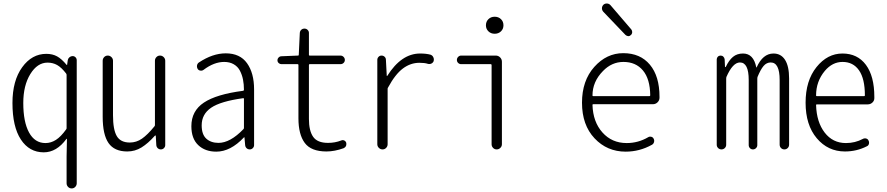

<svg xmlns="http://www.w3.org/2000/svg" viewBox="-20 -849 5040 1091"><path d="M358.4 192.4V40L360.4 -59.6Q360.4 -60.5 359.4 -60.5Q358.4 -60.5 357.4 -59.6Q301.8 16.6 228.5 16.6Q146.5 16.6 98.6 -56.2Q50.8 -128.9 50.8 -263.7Q50.8 -390.6 106 -466.8Q161.1 -543 243.2 -543Q278.3 -543 304.2 -528.8Q330.1 -514.6 358.4 -480.5Q359.4 -479.5 360.4 -479.5Q361.3 -479.5 361.3 -480.5L365.2 -507.8Q367.2 -517.6 375 -523.9Q382.8 -530.3 392.6 -530.3Q402.3 -530.3 409.2 -523.4Q416 -516.6 416 -506.8V192.4Q416 204.1 407.7 212.9Q399.4 221.7 387.2 221.7Q375 221.7 366.7 212.9Q358.4 204.1 358.4 192.4ZM238.3 -36.1Q269.5 -36.1 297.9 -54.2Q326.2 -72.3 355.5 -113.3Q358.4 -116.2 358.4 -121.1V-422.9Q358.4 -427.7 355.5 -431.6Q329.1 -465.8 304.7 -479.5Q280.3 -493.2 250 -493.2Q192.4 -493.2 152.3 -428.2Q112.3 -363.3 112.3 -263.7Q112.3 -156.2 145 -96.2Q177.7 -36.1 238.3 -36.1Z M703.1 11.7Q629.9 11.7 596.7 -36.1Q563.5 -84 563.5 -185.5V-503.9Q563.5 -515.6 571.8 -524.4Q580.1 -533.2 592.3 -533.2Q604.5 -533.2 613.3 -524.4Q622.1 -515.6 622.1 -503.9V-194.3Q622.1 -112.3 643.6 -75.7Q665 -39.1 717.8 -39.1Q754.9 -39.1 786.6 -61Q818.4 -83 857.4 -130.9Q860.4 -133.8 860.4 -138.7V-503.9Q860.4 -515.6 868.7 -524.4Q877 -533.2 889.2 -533.2Q901.4 -533.2 910.2 -524.4Q918.9 -515.6 918.9 -503.9V-24.4Q918.9 -14.6 911.6 -7.3Q904.3 0 894 0Q883.8 0 876.5 -6.8Q869.1 -13.7 868.2 -24.4L865.2 -77.1Q865.2 -79.1 863.3 -79.1Q861.3 -79.1 859.4 -77.1Q821.3 -34.2 784.2 -11.2Q747.1 11.7 703.1 11.7Z M1209 12.7Q1145.5 12.7 1106.4 -24.4Q1067.4 -61.5 1067.4 -131.8Q1067.4 -218.8 1138.7 -266.1Q1210 -313.5 1361.3 -333Q1366.2 -334 1366.2 -338.9Q1366.2 -370.1 1360.8 -397Q1355.5 -423.8 1343.3 -447.3Q1331.1 -470.7 1308.1 -483.9Q1285.2 -497.1 1253.9 -497.1Q1196.3 -497.1 1136.7 -452.1Q1128.9 -446.3 1118.7 -447.8Q1108.4 -449.2 1103.5 -457Q1097.7 -466.8 1099.6 -477.5Q1101.6 -488.3 1110.4 -494.1Q1188.5 -545.9 1262.7 -545.9Q1343.8 -545.9 1383.8 -489.7Q1423.8 -433.6 1423.8 -340.8V-24.4Q1423.8 -14.6 1416.5 -7.3Q1409.2 0 1399.4 0Q1388.7 0 1381.3 -6.8Q1374 -13.7 1373 -24.4L1369.1 -68.4Q1369.1 -69.3 1368.2 -69.3Q1367.2 -69.3 1366.2 -68.4Q1290 12.7 1209 12.7ZM1221.7 -37.1Q1288.1 -37.1 1363.3 -115.2Q1366.2 -118.2 1366.2 -122.1V-288.1Q1366.2 -291 1362.3 -291Q1362.3 -291 1361.3 -291Q1233.4 -273.4 1179.7 -236.8Q1126 -200.2 1126 -136.7Q1126 -85 1152.3 -61Q1178.7 -37.1 1221.7 -37.1Z M1835 11.7Q1748 11.7 1711.9 -36.6Q1675.8 -85 1675.8 -176.8V-479.5Q1675.8 -484.4 1671.9 -484.4H1579.1Q1570.3 -484.4 1563.5 -490.7Q1556.6 -497.1 1556.6 -506.3Q1556.6 -515.6 1563.5 -522.5Q1570.3 -529.3 1579.1 -529.3L1673.8 -533.2Q1677.7 -533.2 1677.7 -537.1L1683.6 -662.1Q1684.6 -672.9 1691.9 -679.7Q1699.2 -686.5 1710 -686.5Q1720.7 -686.5 1728 -679.2Q1735.4 -671.9 1735.4 -662.1V-537.1Q1735.4 -533.2 1739.3 -533.2H1914.1Q1924.8 -533.2 1932.1 -525.9Q1939.5 -518.6 1939.5 -508.3Q1939.5 -498 1932.1 -491.2Q1924.8 -484.4 1914.1 -484.4H1739.3Q1735.4 -484.4 1735.4 -479.5V-172.9Q1735.4 -106.4 1759.3 -71.8Q1783.2 -37.1 1843.8 -37.1Q1883.8 -37.1 1918.9 -50.8Q1927.7 -54.7 1936 -50.8Q1944.3 -46.9 1947.3 -38.1Q1948.2 -34.2 1948.2 -30.3Q1948.2 -25.4 1946.3 -19.5Q1941.4 -10.7 1932.6 -6.8Q1880.9 11.7 1835 11.7Z M2124 -29.3V-508.8Q2124 -518.6 2130.9 -525.9Q2137.7 -533.2 2147.9 -533.2Q2158.2 -533.2 2165.5 -526.4Q2172.9 -519.5 2172.9 -508.8L2177.7 -418Q2177.7 -417 2178.7 -417Q2179.7 -417 2180.7 -418Q2260.7 -544.9 2367.2 -544.9Q2402.3 -544.9 2426.8 -538.1Q2437.5 -534.2 2442.4 -523.4Q2445.3 -517.6 2445.3 -510.7Q2445.3 -506.8 2444.3 -502Q2440.4 -492.2 2431.2 -487.8Q2421.9 -483.4 2411.1 -486.3Q2393.6 -492.2 2363.3 -492.2Q2312.5 -492.2 2269 -459.5Q2225.6 -426.8 2185.5 -352.5Q2182.6 -348.6 2182.6 -344.7V-29.3Q2182.6 -17.6 2174.3 -8.8Q2166 0 2153.8 0Q2141.6 0 2132.8 -8.8Q2124 -17.6 2124 -29.3Z M2773.4 -29.3V-479.5Q2773.4 -484.4 2768.6 -484.4H2600.6Q2590.8 -484.4 2583.5 -491.2Q2576.2 -498 2576.2 -508.3Q2576.2 -518.6 2583.5 -525.9Q2590.8 -533.2 2600.6 -533.2H2796.9Q2811.5 -533.2 2821.8 -522.9Q2832 -512.7 2832 -498V-29.3Q2832 -17.6 2823.2 -8.8Q2814.5 0 2802.2 0Q2790 0 2781.7 -8.8Q2773.4 -17.6 2773.4 -29.3ZM2741.2 -705.1Q2741.2 -726.6 2755.4 -740.2Q2769.5 -753.9 2791 -753.9Q2812.5 -753.9 2826.7 -740.2Q2840.8 -726.6 2840.8 -705.1Q2840.8 -684.6 2826.7 -670.9Q2812.5 -657.2 2791 -657.2Q2769.5 -657.2 2755.4 -670.9Q2741.2 -684.6 2741.2 -705.1Z M3535.2 12.7Q3429.7 12.7 3358.4 -63Q3287.1 -138.7 3287.1 -265.6Q3287.1 -390.6 3356.9 -468.8Q3426.8 -546.9 3521.5 -546.9Q3618.2 -546.9 3672.9 -481.4Q3727.5 -416 3727.5 -298.8Q3727.5 -294.9 3727.5 -292Q3726.6 -277.3 3715.8 -267.1Q3705.1 -256.8 3689.5 -256.8H3350.6Q3346.7 -256.8 3346.7 -252.9Q3349.6 -156.2 3403.3 -96.2Q3457 -36.1 3541 -36.1Q3606.4 -36.1 3663.1 -69.3Q3670.9 -74.2 3680.7 -71.8Q3690.4 -69.3 3694.3 -60.5Q3699.2 -51.8 3696.3 -41.5Q3693.4 -31.2 3684.6 -26.4Q3614.3 12.7 3535.2 12.7ZM3346.7 -306.6Q3346.7 -302.7 3350.6 -302.7H3669.9Q3674.8 -302.7 3674.8 -307.6Q3674.8 -307.6 3674.8 -307.6Q3673.8 -400.4 3633.3 -448.7Q3592.8 -497.1 3522.5 -497.1Q3456.1 -497.1 3406.2 -445.3Q3346.7 -384.8 3346.7 -306.6ZM3565.4 -650.4Q3558.6 -643.6 3550.8 -643.6Q3549.8 -643.6 3549.8 -643.6Q3541 -644.5 3534.2 -650.4L3408.2 -782.2Q3400.4 -791 3400.4 -801.8Q3400.4 -813.5 3409.2 -822.3Q3417 -829.1 3427.7 -829.1Q3428.7 -829.1 3429.7 -829.1Q3441.4 -828.1 3449.2 -819.3L3567.4 -681.6Q3572.3 -674.8 3572.3 -667Q3572.3 -657.2 3565.4 -650.4Z M4052.7 -26.4V-511.7Q4052.7 -520.5 4059.1 -526.9Q4065.4 -533.2 4074.7 -533.2Q4084 -533.2 4090.3 -526.9Q4096.7 -520.5 4097.7 -511.7L4099.6 -469.7Q4099.6 -467.8 4101.6 -467.8Q4103.5 -467.8 4104.5 -469.7Q4122.1 -506.8 4145 -525.9Q4168 -544.9 4202.1 -544.9Q4261.7 -544.9 4277.3 -466.8Q4277.3 -465.8 4278.3 -465.3Q4279.3 -464.8 4279.3 -465.8Q4314.5 -544.9 4375 -544.9Q4418 -544.9 4440.9 -508.8Q4463.9 -472.7 4463.9 -403.3V-27.3Q4463.9 -15.6 4456.1 -7.8Q4448.2 0 4437 0Q4425.8 0 4418 -7.8Q4410.2 -15.6 4410.2 -27.3V-394.5Q4410.2 -494.1 4359.4 -494.1Q4335.9 -494.1 4318.8 -474.1Q4301.8 -454.1 4284.2 -411.1Q4283.2 -407.2 4283.2 -402.3V-24.4Q4283.2 -14.6 4275.9 -7.3Q4268.6 0 4258.3 0Q4248 0 4241.2 -7.3Q4234.4 -14.6 4234.4 -24.4V-394.5Q4234.4 -494.1 4184.6 -494.1Q4143.6 -494.1 4107.4 -411.1Q4106.4 -407.2 4106.4 -402.3V-26.4Q4106.4 -15.6 4098.6 -7.8Q4090.8 0 4079.6 0Q4068.4 0 4060.5 -7.8Q4052.7 -15.6 4052.7 -26.4Z M4781.2 11.7Q4684.6 11.7 4621.1 -63.5Q4557.6 -138.7 4557.6 -265.6Q4557.6 -390.6 4619.6 -467.8Q4681.6 -544.9 4767.1 -544.9Q4852.5 -544.9 4900.4 -480.5Q4948.2 -416 4948.2 -298.8Q4948.2 -293 4948.2 -291Q4948.2 -276.4 4937 -266.1Q4925.8 -255.9 4911.1 -255.9H4621.1Q4617.2 -255.9 4617.2 -252Q4620.1 -155.3 4666 -95.7Q4711.9 -36.1 4787.1 -36.1Q4838.9 -36.1 4882.8 -59.6Q4891.6 -64.5 4901.4 -62Q4911.1 -59.6 4915 -50.8Q4919.9 -42 4917.5 -31.7Q4915 -21.5 4905.3 -17.6Q4847.7 11.7 4781.2 11.7ZM4617.2 -306.6Q4617.2 -302.7 4621.1 -302.7H4890.6Q4894.5 -302.7 4894.5 -307.6Q4894.5 -401.4 4861.3 -449.2Q4828.1 -497.1 4767.6 -497.1Q4710 -497.1 4667 -446.3Q4617.2 -386.7 4617.2 -306.6Z"/></svg>

Font: Gen Jyuu Gothic L Monospace Light
Style: Regular
Weight: 300
Designer: [Source Han Sans]
Ryoko NISHIZUKA  (kana & ideographs); Paul D. Hunt (Latin, Greek & Cyrillic); Wenlong ZHANG  (bopomofo
Version: Version 1.002.20150607